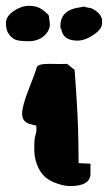

<svg xmlns="http://www.w3.org/2000/svg" viewBox="-47 -629 365 649"><path d="M121.6 -547.4Q121.6 -524.9 101.3 -507.3Q81.1 -489.7 49.8 -489.7Q18.6 -489.7 5.9 -494.6Q-6.8 -499.5 -16.8 -513.2Q-26.9 -526.9 -26.9 -550.5Q-26.9 -574.2 -0.7 -591.8Q25.4 -609.4 51.8 -609.4Q78.1 -609.4 95.7 -596.7Q113.3 -584 118.2 -575.7L121.6 -547.9ZM157.2 -532.7V-542Q157.2 -588.4 206.5 -601.1L237.8 -606.9L241.7 -605L264.2 -600.6V-599.6Q291 -586.9 296.9 -566.4H297.9V-549.8Q297.9 -530.8 269.5 -511.5Q241.2 -492.2 215.8 -491.7H214.8H214.4Q165 -491.7 159.7 -532.7ZM258.8 -42Q258.8 0 189.5 0Q165 0 132.6 -13.9Q100.1 -27.8 84.5 -58.3Q68.8 -88.9 68.8 -125Q68.8 -161.1 72.5 -171.1Q76.2 -181.2 76.2 -191.4Q76.2 -201.7 75.7 -204.6Q72.3 -205.1 66.2 -206.5Q60.1 -208 53.2 -210Q27.8 -217.8 27.8 -244.4Q27.8 -271 50.5 -328.4Q73.2 -385.7 76.7 -399.9Q79.6 -413.1 116.2 -413.1Q118.2 -413.1 121.1 -413.1Q141.6 -412.6 156.2 -412.6Q170.9 -412.6 179.7 -413.1Q192.4 -402.8 205.1 -393.1Q217.3 -232.4 217.8 -151.9L218.8 -77.6L258.8 -75.7Z"/></svg>

Font: Drukaatie burti
Style: Bold
Weight: 700
Version: Version 0.14